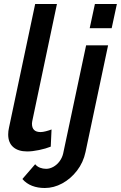

<svg xmlns="http://www.w3.org/2000/svg" viewBox="-20 -750 605 961"><path d="M116 8Q71 8 46 -14Q21 -36 21 -77Q21 -85 22 -94Q23 -103 25 -111L156 -730H265L143 -151Q142 -146 141 -141Q140 -136 140 -131Q140 -89 183 -89Q194 -89 209.5 -93Q225 -97 238 -102L234 -16Q209 -6 175.5 1Q142 8 116 8ZM204 191Q169 191 140.5 180Q112 169 92 146L156 72Q166 84 180.5 89.5Q195 95 211 95Q229 95 247 85Q265 75 278 57.5Q291 40 296 19L411 -523H521L408 11Q397 63 365.5 104Q334 145 291.5 168Q249 191 204 191ZM455 -730H565L539 -609H429Z"/></svg>

Font: Raleway Thin SemiBold
Style: Italic
Weight: 600
Italic angle: -12°
Version: Version 4.026